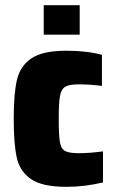

<svg xmlns="http://www.w3.org/2000/svg" viewBox="-20 -714 448 742"><path d="M33 -255Q33 -352 45.5 -405.5Q58 -459 101.5 -488.5Q145 -518 236 -518Q316 -518 374 -502V-382Q328 -388 285 -388Q248 -388 232.5 -379Q217 -370 212 -344Q207 -318 207 -255Q207 -191 211.5 -165Q216 -139 231.5 -130.5Q247 -122 285 -122Q326 -122 378 -129V-9Q308 8 236 8Q144 8 100.5 -21.5Q57 -51 45 -104Q33 -157 33 -255ZM149 -580V-694H288V-580Z"/></svg>

Font: Saira Semi Condensed ExtraBold
Style: Regular
Weight: 800
Width: 4
Designer: Hector Gatti with collaboration of the Omnibus-Type team
Foundry: Omnibus-Type
Version: Version 1.001; ttfautohint (v1.8)